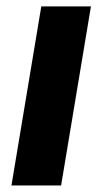

<svg xmlns="http://www.w3.org/2000/svg" viewBox="-20 -565 312 585"><path d="M14.9 0H166.2L257.1 -545.5H105.8Z"/></svg>

Font: TID UI
Style: Bold Italic
Weight: 700
Italic angle: -9.39999°
Designer: The TID Project Authors
Foundry: Bakken & Bæck
Version: Version 1.001;hotconv 1.0.109;makeotfexe 2.5.65596